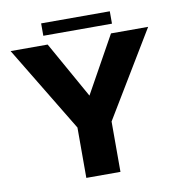

<svg xmlns="http://www.w3.org/2000/svg" viewBox="-86 -861 877 939"><g transform="rotate(-10 353.0 -391.0)"><path d="M271 -243.5H432.5L693 -675H508.5L345.5 -382H358.5L194 -675H10ZM267 0H436.5V-340H267ZM180.5 -721H521.5V-782.5H180.5Z"/></g></svg>

Font: Anybody UltraCondensed Thin
Style: Bold
Weight: 700
Version: Version 1.111